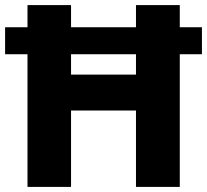

<svg xmlns="http://www.w3.org/2000/svg" viewBox="-20 -734 813 754"><path d="M88 0V-521H0V-627H88V-714H259V-627H514V-714H686V-627H773V-521H686V0H514V-300H259V0ZM259 -441H514V-521H259Z"/></svg>

Font: Noto Sans Syriac ExtraBold
Style: Regular
Weight: 800
Designer: Patrick Giasson and the Monotype Design Team
Foundry: Monotype Imaging Inc.
Version: Version 3.000; ttfautohint (v1.8.4.7-5d5b)